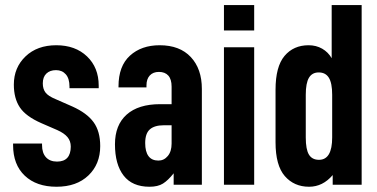

<svg xmlns="http://www.w3.org/2000/svg" viewBox="-20 -710 1450 738"><path d="M30.3 -152.3V-158.2H141.6V-152.3Q141.6 -122.1 156.7 -105.5Q171.9 -88.9 199.2 -88.9Q225.6 -88.9 238.8 -103.5Q252 -118.2 252 -146.5Q252 -168 239.3 -183.1Q226.6 -198.2 200.2 -210L139.6 -236.3Q79.1 -262.7 56.2 -297.4Q33.2 -332 33.2 -384.8Q33.2 -450.2 78.1 -493.2Q123 -536.1 196.3 -536.1Q269.5 -536.1 314.5 -493.2Q359.4 -450.2 359.4 -380.9V-371.1H247.1V-377Q247.1 -408.2 232.9 -424.3Q218.8 -440.4 195.3 -440.4Q171.9 -440.4 158.2 -427.2Q144.5 -414.1 144.5 -389.6Q144.5 -368.2 154.8 -354.5Q165 -340.8 193.4 -329.1L257.8 -300.8Q314.5 -275.4 339.8 -240.2Q365.2 -205.1 365.2 -148.4Q365.2 -79.1 319.8 -35.6Q274.4 7.8 197.3 7.8Q120.1 7.8 75.2 -34.7Q30.3 -77.1 30.3 -152.3Z M755.9 -368.2V0H647.5V-43.9Q626 -16.6 606.4 -4.4Q586.9 7.8 554.7 7.8Q488.3 7.8 455.1 -35.2Q421.9 -78.1 421.9 -155.3Q421.9 -229.5 466.8 -269.5Q511.7 -309.6 595.7 -309.6H639.6V-377Q639.6 -405.3 627 -419.4Q614.3 -433.6 590.8 -433.6Q568.4 -433.6 555.7 -419.9Q543 -406.2 543 -381.8V-374H435.5V-377.9Q435.5 -456.1 479.5 -496.1Q523.4 -536.1 593.8 -536.1Q670.9 -536.1 713.4 -490.7Q755.9 -445.3 755.9 -368.2ZM639.6 -158.2V-228.5H609.4Q574.2 -228.5 556.2 -212.9Q538.1 -197.3 538.1 -160.2Q538.1 -127 550.8 -109.9Q563.5 -92.8 588.9 -92.8Q610.4 -92.8 625 -110.4Q639.6 -127.9 639.6 -158.2Z M840.8 -528.3H957V0H840.8ZM840.8 -690.4H957V-592.8H840.8Z M1039.1 -163.1V-365.2Q1039.1 -454.1 1073.7 -495.1Q1108.4 -536.1 1166 -536.1Q1195.3 -536.1 1218.3 -522.9Q1241.2 -509.8 1254.9 -486.3V-690.4H1370.1V0H1258.8V-37.1Q1220.7 7.8 1168 7.8Q1110.4 7.8 1074.7 -33.2Q1039.1 -74.2 1039.1 -163.1ZM1256.8 -181.6V-345.7Q1256.8 -390.6 1244.1 -411.1Q1231.4 -431.6 1205.1 -431.6Q1179.7 -431.6 1167.5 -411.1Q1155.3 -390.6 1155.3 -345.7V-181.6Q1155.3 -135.7 1167.5 -115.7Q1179.7 -95.7 1206.1 -95.7Q1256.8 -95.7 1256.8 -181.6Z"/></svg>

Font: Altinn-DIN Condensed
Style: DINCondensed-Bold
Weight: 700
Width: 3
Designer: Charles Nix
Foundry: Altinn
Version: Version 2.00